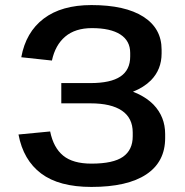

<svg xmlns="http://www.w3.org/2000/svg" viewBox="-20 -729 731 758"><path d="M341 9Q213 9 142.5 -44Q72 -97 53 -198L178 -210Q191 -146 229.5 -114.5Q268 -83 341 -83Q427 -83 465.5 -110Q504 -137 504 -191V-206Q504 -263 461.5 -292Q419 -321 337 -321H222V-401H337Q417 -401 455.5 -427Q494 -453 494 -506V-520Q494 -568 455 -593Q416 -618 343 -618Q277 -618 237.5 -584.5Q198 -551 185 -490L64 -503Q82 -602 152.5 -655.5Q223 -709 341 -709Q474 -709 546 -663Q618 -617 618 -533V-518Q618 -455 576 -412Q548 -384 505 -367Q554 -348 586 -316Q632 -268 632 -200V-184Q632 -90 557.5 -40.5Q483 9 341 9Z"/></svg>

Font: Pathway Extreme 8pt Thin 12pt SemiBold
Style: Regular
Weight: 600
Version: Version 1.001;gftools[0.9.26]